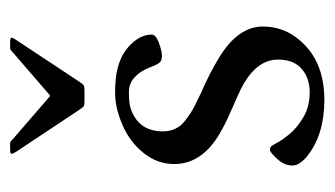

<svg xmlns="http://www.w3.org/2000/svg" viewBox="-160 -482 657 377"><g transform="rotate(-90 168.5 -293.5)"><path d="M59.8 -589.1Q54.9 -596.4 54.9 -599.2Q54.9 -602.1 64 -602.1H75.9Q78.6 -602.1 81.4 -599.1Q84.2 -596.2 85.9 -595L167 -524.9Q168 -523.9 168.9 -523.9Q169.9 -523.9 170.9 -524.9L252 -595Q259 -602.1 262 -602.1H273.9Q283 -602.1 283 -599.4Q283 -596.7 277.8 -589.1L199 -470Q192.1 -459.5 189.7 -457.8Q187.3 -456.1 179 -456.1H158Q150.4 -456.1 148.1 -457.8Q145.8 -459.5 138.9 -470ZM51.3 -18.1Q32 -33.2 32 -48.3Q32 -63.5 45 -77.8Q58.1 -92 63.1 -92Q68.1 -92 70.9 -87.9Q73.7 -83.7 77.9 -75.8Q82 -67.9 93.3 -54Q104.5 -40 125.7 -27Q147 -13.9 175.4 -13.9Q203.9 -13.9 221.9 -29.7Q240 -45.4 240 -75.9Q240 -120.6 180.4 -149.9Q169.2 -155.3 138.5 -168.7Q107.9 -182.1 88.9 -194.1Q34.9 -228.5 34.9 -280Q34.9 -313.2 56.8 -340.3Q78.6 -367.4 112.1 -381.7Q145.5 -396 174.7 -396Q203.9 -396 222.4 -391.2Q241 -386.5 252.9 -378.8Q264.9 -371.1 273.4 -361.3Q289.1 -343.5 289.1 -324Q289.1 -315.9 272.6 -309.9Q256.1 -304 247.6 -304Q239 -304 235.4 -307.5Q231.7 -311 229.1 -316.8Q226.6 -322.5 223.9 -329.5Q221.2 -336.4 217 -343.4Q212.9 -350.3 207 -356Q194.3 -368.9 176.6 -368.9Q158.9 -368.9 149.4 -366.8Q139.9 -364.7 130.6 -359.7Q121.3 -354.7 114.5 -347.2Q99.1 -330.6 99.1 -302Q99.1 -274.4 120.4 -258.3Q135.7 -246.6 148.2 -240.2Q160.9 -234.1 167.6 -230.7Q174.3 -227.3 176 -226.6Q211.7 -211.4 244.6 -191.4Q304.9 -154.3 304.9 -106Q304.9 -69.8 284.4 -41.7Q243.2 14.9 160.9 14.9Q93.3 14.9 51.3 -18.1Z"/></g></svg>

Font: Fanwood Text
Style: Regular
Weight: 400
Version: Version 1.1001